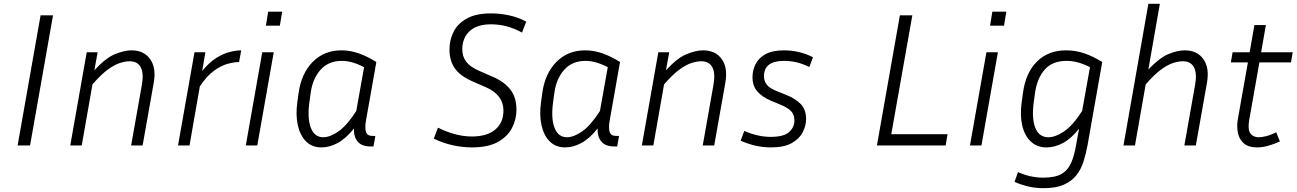

<svg xmlns="http://www.w3.org/2000/svg" viewBox="-20 -760 6773 1003"><path d="M137 0H72L192 -680H257Z M657 -440Q635 -440 606.5 -431Q578 -422 542.5 -396Q507 -370 463 -319L407 0H347L433 -487H490L473 -393Q533 -458 581.5 -477.5Q630 -497 667 -497Q732 -497 764.5 -451Q797 -405 783 -327L725 0H665L721 -316Q732 -378 715 -409Q698 -440 657 -440Z M1229 -436Q1205 -436 1170.5 -427Q1136 -418 1098 -390.5Q1060 -363 1024 -309L970 0H910L996 -487H1053L1036 -389Q1073 -434 1109.5 -457Q1146 -480 1180 -488.5Q1214 -497 1240 -497Z M1442 -626H1369L1381 -699H1454ZM1324 0H1264L1350 -487H1410Z M1915 5Q1869 5 1848 -21Q1827 -47 1829 -89Q1788 -37 1745 -13.5Q1702 10 1659 10Q1610 10 1579 -21Q1548 -52 1536 -105Q1524 -158 1533 -224L1540 -275Q1554 -376 1613.5 -436.5Q1673 -497 1764 -497Q1810 -497 1855 -481Q1900 -465 1946 -436L1892 -131Q1885 -91 1892 -70.5Q1899 -50 1925 -50H1941L1931 5ZM1596 -224Q1585 -141 1604 -92Q1623 -43 1669 -43Q1704 -43 1748 -73.5Q1792 -104 1841 -180L1882 -409Q1819 -442 1766 -442Q1696 -442 1654.5 -395.5Q1613 -349 1603 -275Z M2445 -47Q2524 -47 2567 -83Q2610 -119 2610 -182Q2610 -264 2519 -304L2448 -335Q2384 -363 2356 -403Q2328 -443 2328 -501Q2328 -551 2349.5 -594Q2371 -637 2419 -663.5Q2467 -690 2545 -690Q2592 -690 2639 -680Q2686 -670 2729 -647L2707 -590Q2664 -613 2624.5 -623Q2585 -633 2545 -633Q2471 -633 2433 -597Q2395 -561 2395 -503Q2395 -465 2415 -438Q2435 -411 2483 -390L2554 -359Q2613 -334 2645.5 -293Q2678 -252 2678 -187Q2678 -137 2655 -92Q2632 -47 2581 -18.5Q2530 10 2445 10Q2397 10 2346 -1Q2295 -12 2246 -36L2268 -93Q2317 -69 2360.5 -58Q2404 -47 2445 -47Z M3188 5Q3142 5 3121 -21Q3100 -47 3102 -89Q3061 -37 3018 -13.5Q2975 10 2932 10Q2883 10 2852 -21Q2821 -52 2809 -105Q2797 -158 2806 -224L2813 -275Q2827 -376 2886.5 -436.5Q2946 -497 3037 -497Q3083 -497 3128 -481Q3173 -465 3219 -436L3165 -131Q3158 -91 3165 -70.5Q3172 -50 3198 -50H3214L3204 5ZM2869 -224Q2858 -141 2877 -92Q2896 -43 2942 -43Q2977 -43 3021 -73.5Q3065 -104 3114 -180L3155 -409Q3092 -442 3039 -442Q2969 -442 2927.5 -395.5Q2886 -349 2876 -275Z M3643 -440Q3621 -440 3592.5 -431Q3564 -422 3528.5 -396Q3493 -370 3449 -319L3393 0H3333L3419 -487H3476L3459 -393Q3519 -458 3567.5 -477.5Q3616 -497 3653 -497Q3718 -497 3750.5 -451Q3783 -405 3769 -327L3711 0H3651L3707 -316Q3718 -378 3701 -409Q3684 -440 3643 -440Z M4006 -45Q4074 -45 4102 -70Q4130 -95 4130 -131Q4130 -161 4112.5 -179.5Q4095 -198 4053 -215L4009 -233Q3962 -253 3936.5 -282Q3911 -311 3911 -357Q3911 -393 3927 -425Q3943 -457 3979 -477Q4015 -497 4076 -497Q4114 -497 4151.5 -488.5Q4189 -480 4227 -461L4208 -410Q4173 -427 4141 -434.5Q4109 -442 4076 -442Q3971 -442 3971 -362Q3971 -337 3985.5 -318Q4000 -299 4038 -284L4083 -266Q4134 -246 4162.5 -217Q4191 -188 4191 -138Q4191 -104 4173.5 -69.5Q4156 -35 4116 -12.5Q4076 10 4007 10Q3928 10 3849 -25L3868 -76Q3939 -45 4006 -45Z M4930 -59 4920 0H4561L4681 -680H4746L4636 -59Z M5225 -626H5152L5164 -699H5237ZM5107 0H5047L5133 -487H5193Z M5661 0Q5653 44 5640 84.5Q5627 125 5602.5 156Q5578 187 5537 205Q5496 223 5432 223Q5390 223 5353 214.5Q5316 206 5280 190L5298 139Q5362 168 5430 168Q5492 168 5525.5 148.5Q5559 129 5575.5 91Q5592 53 5601 0L5617 -88Q5576 -36 5533 -13Q5490 10 5447 10Q5397 10 5364.5 -21Q5332 -52 5320 -105Q5308 -158 5317 -224L5324 -275Q5338 -380 5397 -438.5Q5456 -497 5550 -497Q5599 -497 5645.5 -481Q5692 -465 5738 -436ZM5380 -224Q5369 -141 5388.5 -92Q5408 -43 5457 -43Q5493 -43 5538.5 -73.5Q5584 -104 5633 -180L5674 -409Q5610 -442 5552 -442Q5478 -442 5438 -397Q5398 -352 5387 -275Z M6159 -440Q6137 -440 6108.5 -431Q6080 -422 6044.5 -396Q6009 -370 5965 -319L5909 0H5849L5979 -740H6039L5979 -397Q6038 -459 6085 -478Q6132 -497 6169 -497Q6234 -497 6266.5 -451Q6299 -405 6285 -327L6227 0H6167L6223 -316Q6234 -378 6217 -409Q6200 -440 6159 -440Z M6666 -21Q6635 -7 6605 1.5Q6575 10 6546 10Q6502 10 6478 -11Q6454 -32 6447 -65Q6440 -98 6446 -135L6499 -434H6410L6419 -487H6508L6533 -629H6593L6568 -487H6733L6724 -434H6559L6506 -134Q6497 -83 6512 -63Q6527 -43 6555 -43Q6572 -43 6595.5 -49Q6619 -55 6647 -69Z"/></svg>

Font: Inria Sans Light
Style: Italic
Weight: 300
Italic angle: -10°
Designer: Black Foundry Team
Foundry: Black Foundry
Version: Version 1.2; ttfautohint (v1.8.3)